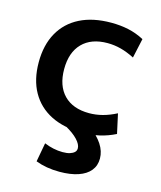

<svg xmlns="http://www.w3.org/2000/svg" viewBox="-112 -612 766 911"><g transform="rotate(15 271.0 -156.5)"><path d="M322 10Q232 10 168.5 -22Q105 -54 71 -114.5Q37 -175 37 -260Q37 -345 71 -405.5Q105 -466 168.5 -498Q232 -530 322 -530Q367 -530 406.5 -521.5Q446 -513 484 -493L463 -397Q428 -415 395.5 -423.5Q363 -432 330 -432Q250 -432 206 -387Q162 -342 162 -260Q162 -178 206 -133Q250 -88 330 -88Q363 -88 395.5 -96.5Q428 -105 463 -123L484 -27Q446 -8 406.5 1Q367 10 322 10ZM266 217Q201 217 149 197L166 104Q187 113 210.5 118Q234 123 256 123Q278 123 292 118.5Q306 114 314 106.5Q322 99 322 87Q322 68 300.5 45Q279 22 239 0L349 -28Q392 4 414 37.5Q436 71 436 107Q436 142 416 166.5Q396 191 358 204Q320 217 266 217Z"/></g></svg>

Font: M PLUS 1 SemiBold
Style: Regular
Weight: 600
Designer: Coji Morishita
Foundry: UNDERFOREST DESIGN
Version: Version 1.001